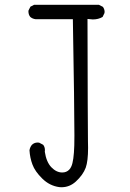

<svg xmlns="http://www.w3.org/2000/svg" viewBox="-20 -787 540 795"><path d="M234.4 -11.7Q268.1 -11.7 293.9 -35.2Q323.7 -62.5 335 -92.8Q344.7 -120.1 344.7 -174.8Q344.7 -181.6 344.2 -202.6Q343.3 -256.8 342.3 -708.5Q357.9 -706.5 364.3 -706.5Q387.2 -706.5 404.8 -716.8L412.6 -732.9Q413.1 -734.9 413.1 -738.8Q413.1 -742.7 411.4 -748.3Q409.7 -753.9 405.8 -758.8L389.6 -767.1H121.1L106 -759.3L98.1 -743.7Q97.7 -741.7 97.7 -740.2Q97.7 -726.1 105.5 -716.8Q114.7 -709 127.4 -707.5H281.7Q288.1 -338.4 288.1 -225.6Q288.1 -197.3 287.6 -184.6Q285.6 -120.1 275.4 -98.1Q272 -89.8 266.1 -84Q254.9 -72.8 237.8 -72.8Q213.4 -72.8 192.6 -94.5Q171.9 -116.2 165.5 -158.7Q166 -162.6 166 -165Q166 -178.7 158.7 -187.5L142.1 -196.3Q138.7 -196.8 135.7 -196.8Q121.6 -196.8 111.8 -187Q104 -177.2 102.1 -164.6Q104 -133.3 114.3 -106Q124.5 -77.6 155 -47.6Q185.5 -17.6 225.6 -12.2Q230 -11.7 234.4 -11.7Z"/></svg>

Font: NaikaiFont
Style: Light
Weight: 300
Version: Version 1.89